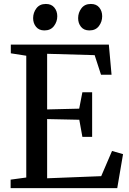

<svg xmlns="http://www.w3.org/2000/svg" viewBox="-20 -974 668 994"><path d="M116 -55V-685.5L36 -698V-743H543.5L557.5 -587H503L470 -688.5L224 -695.5V-407.5L390 -411.5L406.5 -496.5H457V-265.5H406.5L390.5 -354L224 -357.5V-51L504 -62L560 -192.5L617 -176L587 0H35V-44ZM209.5 -816.5Q182 -816.5 166.8 -835Q151.5 -853.5 151.5 -880Q151.5 -908.5 168.5 -931Q185.5 -953.5 217 -953.5H218Q246 -953.5 261.2 -935Q276.5 -916.5 276.5 -890Q276.5 -861.5 259.2 -839Q242 -816.5 210.5 -816.5ZM442.5 -816.5Q414.5 -816.5 399.5 -835Q384.5 -853.5 384.5 -880Q384.5 -908.5 401.5 -931Q418.5 -953.5 450 -953.5H451Q479 -953.5 494 -935Q509 -916.5 509 -890Q509 -861.5 492 -839Q475 -816.5 443.5 -816.5Z"/></svg>

Font: Merriweather Text
Style: Regular
Weight: 400
Designer: Eben Sorkin
Foundry: Eben Sorkin
Version: Version 2.100; ttfautohint (v1.7.19-72a1) -l 8 -r 50 -G 200 